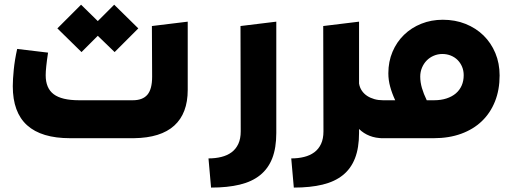

<svg xmlns="http://www.w3.org/2000/svg" viewBox="-20 -601 2237 835"><path d="M476.6 -580.6 581.5 -477.5 478.5 -374.5 405.3 -445.3 334.5 -374.5 229.5 -477.5 332.5 -580.6 405.3 -509.3ZM796.4 -506.8V-210Q796.4 -107.9 737.8 -54.7Q679.2 -1.5 562.5 0H284.7Q160.2 0 97.9 -56.2Q35.6 -112.3 35.6 -226.1Q35.6 -254.9 39.8 -297.4Q43.9 -339.8 54.7 -388.2L189 -372.1Q183.6 -336.9 181.2 -313.2Q178.7 -289.6 178.7 -273.9Q178.7 -217.3 213.6 -191.2Q248.5 -165 323.7 -165H557.6Q600.6 -165 621.1 -189.2Q641.6 -213.4 641.6 -267.1L640.6 -487.8Z M886.7 87.9Q917 87.9 942.6 81.5Q968.3 75.2 987.1 61.3Q1005.9 47.4 1016.4 24.9Q1026.9 2.4 1026.9 -29.8L1025.9 -487.8L1181.6 -506.8V-22.9Q1181.6 42 1164.1 87.2Q1146.5 132.3 1111.3 160.6Q1076.2 189 1022.9 201.9Q969.7 214.8 897.9 214.8Z M1645.5 -165Q1655.8 -165 1655.8 -154.8V-11.2Q1655.8 -6.3 1653.1 -3.2Q1650.4 0 1645.5 0Q1613.8 0 1587.6 -10.3Q1561.5 -20.5 1541.5 -40V-22.9Q1541.5 42 1523.9 87.2Q1506.3 132.3 1471.2 160.6Q1436 189 1382.8 201.9Q1329.6 214.8 1257.8 214.8L1246.6 87.9Q1276.9 87.9 1302.5 81.5Q1328.1 75.2 1346.9 61.3Q1365.7 47.4 1376.2 24.9Q1386.7 2.4 1386.7 -29.8L1385.7 -487.8L1541.5 -506.8V-237.8Q1544.4 -220.2 1553.7 -206.5Q1563 -192.9 1576.9 -183.8Q1590.8 -174.8 1608.2 -169.9Q1625.5 -165 1645.5 -165Z M1905.8 -515.1Q1959.5 -515.1 2004.6 -497.1Q2049.8 -479 2082.8 -446.8Q2115.7 -414.6 2134.3 -370.1Q2152.8 -325.7 2152.8 -272.9Q2152.8 -210.4 2132.8 -160.2Q2112.8 -109.9 2075.7 -74.2Q2038.6 -38.6 1985.6 -19.3Q1932.6 0 1866.7 0H1636.7Q1627 0 1627 -11.2V-154.8Q1627 -165 1636.7 -165H1698.7Q1684.6 -195.3 1676.8 -224.1Q1668.9 -252.9 1668.9 -282.2Q1668.9 -333 1687 -375.7Q1705.1 -418.5 1737.1 -449.5Q1769 -480.5 1812.3 -497.8Q1855.5 -515.1 1905.8 -515.1ZM1867.7 -165Q1897.9 -165 1921.9 -172.9Q1945.8 -180.7 1962.4 -194.8Q1979 -209 1987.8 -229Q1996.6 -249 1996.6 -273.9Q1996.6 -293.9 1989.5 -310.8Q1982.4 -327.6 1970 -340.1Q1957.5 -352.5 1940.4 -359.4Q1923.3 -366.2 1903.8 -366.2Q1883.8 -366.2 1866.2 -358.6Q1848.6 -351.1 1835.7 -337.9Q1822.8 -324.7 1815.2 -306.6Q1807.6 -288.6 1807.6 -268.1Q1807.6 -243.7 1814.9 -218.3Q1822.3 -192.9 1835.9 -165Z"/></svg>

Font: DimaExpo
Style: Bold
Weight: 700
Width: 6
Designer: R.Balvardi
Foundry: Dima Software Group
Version: Version 1.00;June 11, 2019;FontCreator 11.5.0.2427 64-bit